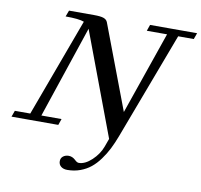

<svg xmlns="http://www.w3.org/2000/svg" viewBox="-129 -764 1166 1113"><g transform="rotate(10 454.0 -207.5)"><path d="M-33.7 0 -20.5 -36.6H70.3L283.7 -614.7Q253.9 -626.5 174.3 -626.5L188 -663.1H335Q374.5 -663.1 392.1 -656.7Q409.7 -650.4 415.5 -635.3L603 -139.6L771.5 -626.5H652.3L665 -663.1H941.9L928.7 -626.5H836.9L599.6 3.9Q583.5 46.4 566.4 80.3Q549.3 114.3 525.6 146.7Q502 179.2 475.3 200.7Q448.7 222.2 413.6 235.1Q378.4 248 337.9 248Q314.9 248 300.8 236.6Q286.6 225.1 286.6 205.6Q286.6 187 300 176.5Q313.5 166 333 166Q354 166 372.1 182.6Q385.7 196.3 396.5 196.3Q433.1 196.3 472.4 159.7Q511.7 123 528.8 76.2L545.9 28.8L317.9 -579.1L135.7 -36.6H254.4L241.7 0Z"/></g></svg>

Font: Elstob 8pt Medium
Style: Italic
Weight: 500
Italic angle: -20°
Designer: Peter S. Baker
Version: Version 1.015